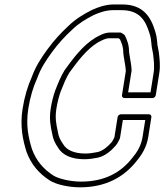

<svg xmlns="http://www.w3.org/2000/svg" viewBox="-20 -738 720 841"><path d="M639.3 -333.5 541.3 -333.5 556.3 -428C556.4 -428.8 556.5 -429.8 556.4 -430.5C554.9 -467.7 544.9 -494.7 544.6 -526.1C544.6 -526.9 544.5 -528 544.3 -528.6C542.7 -535.5 543.4 -540.4 539.5 -551.6C535.9 -562.2 532.5 -572.6 526.6 -583.3C525.4 -585.4 523.5 -586.8 521.3 -587.8C517.5 -590.9 516.4 -591.6 513.5 -593.2C513.2 -593.4 512.6 -593.6 512.6 -593.6C510.5 -595 508.1 -595.5 506.3 -595.5H462.3C436.4 -595.5 414.2 -581.3 399.8 -573.9C399.5 -573.8 399.1 -573.5 398.9 -573.4C341.7 -538.9 300.8 -482.4 263.4 -431.2C263.2 -430.9 262.9 -430.5 262.8 -430.2C246 -403.2 233.6 -371.7 221.9 -341.6C213 -316.9 206.4 -289.8 202 -262C194.8 -216.3 201.7 -184 208.4 -153C212.5 -126.8 222.4 -108.3 233.8 -92.2C254 -56.8 296.3 -40.5 350.4 -40.5C372.4 -40.5 393.3 -44.5 410 -47.7C410.2 -47.8 410.5 -47.8 410.6 -47.9C441.4 -55.3 468.2 -78.8 485.9 -99.3C496.2 -111.1 499.9 -121.9 504.1 -129.4C504.9 -130.8 505.5 -132.6 505.7 -134L518.2 -212.5H616.2L604.4 -138C598.4 -100.5 581.2 -72 560.1 -47.1C560 -46.9 559.8 -46.7 559.7 -46.6C510 17.5 438.5 57.5 334.9 57.5C289.9 57.5 237.4 45.5 214.3 31.2C170.1 2.7 139.3 -33.4 120.4 -83.6C104.2 -135.6 92.6 -190 104 -262C112.1 -312.9 124.8 -355.4 142.5 -394.5C142.6 -394.8 142.8 -395.3 142.9 -395.5C158.7 -439.8 182.6 -475.1 208.2 -510.3C233.9 -545.8 264.8 -579.4 296.7 -608.6C324.1 -635.1 356.3 -654.9 390.2 -671.9C414.1 -683 445.1 -693.5 474.8 -693.5H511.8C591.5 -693.5 617.6 -648.8 635.2 -590.8C640.2 -574.5 642 -564 643.3 -546.4C644 -529.6 649.5 -511.5 650.9 -498.7C653.7 -474.1 657.2 -446.2 652.9 -419ZM647.9 -308.5C654.7 -308.5 661.3 -314.2 662.3 -321L677.9 -419C682.9 -450.8 678.9 -480.9 676.1 -505.3C674.3 -521.3 669.1 -538.3 668.6 -551.6C667.2 -571.1 664.9 -583.7 659.6 -601.2C641.1 -662.1 608.4 -718.5 515.8 -718.5H478.8C443.1 -718.5 409.1 -706.6 382.1 -694.1C346.1 -676 310.9 -654.6 280.8 -625.4C248.2 -595.5 215.4 -559.9 188.4 -522.7C162.5 -487 137.1 -450.1 119.4 -401C101.2 -360.5 87.3 -314.6 79 -262C66.8 -184.9 79.9 -125 96.2 -72.7C96.2 -72.6 96.3 -72.3 96.4 -72.2C116.8 -17.1 150.9 22.3 198.4 52.8C227.6 70.9 281.9 82.5 330.9 82.5C441.4 82.5 522.4 38.9 578.7 -33.2C601.5 -60.4 622.5 -94.4 629.4 -138L643.1 -225C644 -230.4 640.2 -237.5 632.6 -237.5H509.6C504.3 -237.5 496.3 -232.6 495.1 -225L481.1 -136.3C476.3 -127.2 473.5 -120.4 467.8 -113.7C452.2 -95.7 430.7 -77.8 408.7 -72.2C392.8 -69.1 373.2 -65.5 354.4 -65.5C304.5 -65.5 270.9 -80.8 256.2 -107.3C256 -107.5 255.8 -107.9 255.5 -108.2C244.7 -123.4 236.5 -139.6 233.4 -160.7C233.4 -160.8 233.3 -161.2 233.3 -161.4C226.4 -193.3 220.4 -220.6 227 -262C231.1 -288 237.7 -314.6 245.5 -336.4C256.8 -365.3 268.7 -395.2 283.5 -419.3C320.2 -469.6 358.9 -521.8 409 -552.3C424.7 -560.4 442 -570.5 458.4 -570.5H499.4C500.5 -569.8 502.7 -568.2 504.9 -566.2C505.1 -566 504.9 -566.2 505.5 -565.7C508.7 -559.4 512.2 -549.8 515.4 -540.4C518 -532.9 517.1 -530.6 519.4 -520.6C520 -485.5 529.4 -460.2 531.1 -426.8L514.3 -321C513.3 -314.7 517.8 -308.5 524.9 -308.5Z"/></svg>

Font: Tape
Style: Regular
Weight: 500
Foundry: Cannot Into Space Fonts
Version: Version 0.97